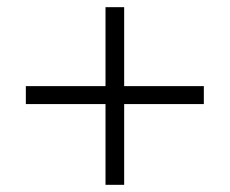

<svg xmlns="http://www.w3.org/2000/svg" viewBox="-20 -607 640 535"><path d="M274 -92V-317H52V-367H274V-587H326V-367H548V-317H326V-92Z"/></svg>

Font: Winston Light
Style: Regular
Weight: 300
Designer: Original fonts by Vernon Adams / Changes by Cristiano Sobral
Foundry: Original fonts by Vernon Adams / Changes by Cristiano Sobral
Version: Version 2.503;July 17, 2020;FontCreator 13.0.0.2655 64-bit